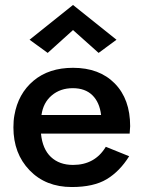

<svg xmlns="http://www.w3.org/2000/svg" viewBox="-20 -743 578 773"><path d="M387 -280Q381 -331 352 -359.5Q323 -388 273 -388Q223 -388 188.5 -359Q154 -330 147 -280ZM145 -205Q151 -143 185 -111Q219 -79 274 -79Q362 -79 406 -152L500 -114Q462 -53 409.5 -21.5Q357 10 269 10Q164 10 99 -57.5Q34 -125 34 -230Q34 -258 38 -279Q53 -366 115 -418Q177 -470 274 -470Q380 -470 442 -407Q504 -344 504 -235Q504 -227 502 -205ZM274 -622 172 -530 99 -583 274 -723 449 -583 377 -530Z"/></svg>

Font: Renner* Medium
Style: Medium
Weight: 500
Version: Version 003.000 ; ttfautohint (v0.97) -l 8 -r 50 -G 200 -x 1